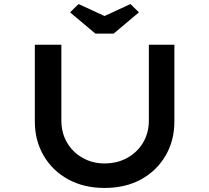

<svg xmlns="http://www.w3.org/2000/svg" viewBox="-20 -922 1032 948"><path d="M496 6Q394 6 316.5 -36.5Q239 -79 195.5 -153.5Q152 -228 152 -322V-701H283V-327Q283 -266 311 -218Q339 -170 388 -142.5Q437 -115 495 -115Q559 -115 608.5 -142.5Q658 -170 686.5 -218Q715 -266 715 -327V-701H841V-322Q841 -228 797.5 -153.5Q754 -79 677 -36.5Q600 6 496 6ZM451 -756 326 -861 368 -902 511 -836H481L624 -902L666 -861L541 -756Z"/></svg>

Font: Lexend Tera Medium
Style: Regular
Weight: 500
Designer: Bonnie Shaver-Troup, Thomas Jockin
Foundry: Lexend
Version: Version 1.007